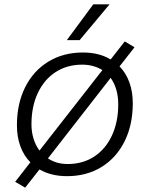

<svg xmlns="http://www.w3.org/2000/svg" viewBox="-20 -800 690 885"><path d="M50 38 120 -52Q90 -82 74 -125.5Q58 -169 58 -223Q58 -322 96 -398Q134 -474 203 -516Q272 -558 362 -558Q437 -558 490 -526L555 -609L600 -582L531 -494Q561 -463 576.5 -420Q592 -377 592 -324Q592 -224 554 -148Q516 -72 447.5 -30Q379 12 289 12Q216 12 162 -19L96 65ZM162 -106 452 -477Q411 -502 359 -502Q289 -502 236 -467.5Q183 -433 154 -370.5Q125 -308 125 -227Q125 -192 134.5 -161Q144 -130 162 -106ZM292 -44Q362 -44 414.5 -78.5Q467 -113 496 -175.5Q525 -238 525 -319Q525 -392 490 -441L201 -70Q239 -44 292 -44ZM410 -780H485L347 -615H288Z"/></svg>

Font: Azeret Mono Light
Style: Italic
Weight: 300
Italic angle: -12°
Designer: Martin Vácha
Foundry: Displaay
Version: Version 1.000; Glyphs 3.0.3, build 3074